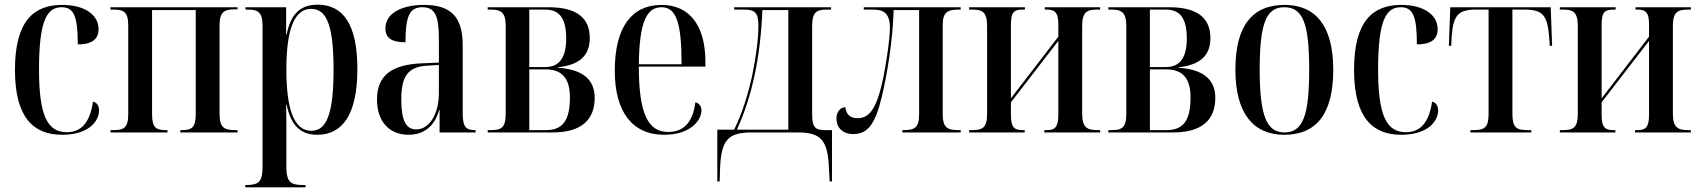

<svg xmlns="http://www.w3.org/2000/svg" viewBox="-20 -567 7276 822"><path d="M246 10C361 10 404 -49 404 -94C404 -113 396 -128 378 -132C365 -40 326 -1 266 -1C184 -1 147 -70 147 -269C147 -480 181 -536 244 -536C297 -536 313 -496 313 -377C381 -377 402 -405 402 -442C402 -502 345 -546 246 -546C127 -546 44 -480 44 -268C44 -60 126 10 246 10Z M453 0H697V-10H693C649 -10 631 -18 631 -79V-524H818V-79C818 -19 800 -10 758 -10H752V0H997V-10H986C941 -10 920 -20 920 -79V-458C920 -517 941 -527 985 -527H997V-536H453V-526H465C509 -526 529 -517 529 -457V-79C529 -18 509 -10 465 -10H453Z M1030 235H1288V225H1274C1224 225 1206 211 1206 147V12C1206 -33 1206 -75 1205 -119H1207C1225 -33 1264 10 1338 10C1448 10 1510 -79 1510 -272C1510 -461 1450 -547 1340 -547C1264 -547 1224 -505 1207 -418H1205V-536H1031V-526H1039C1084 -526 1104 -516 1104 -457V148C1104 211 1087 225 1036 225H1030ZM1313 -7C1238 -7 1206 -101 1206 -270C1206 -441 1240 -529 1312 -529C1379 -529 1408 -457 1408 -269C1408 -87 1381 -7 1313 -7Z M1729 10C1792 10 1840 -24 1860 -96H1862V0H2016V-10H2014C1974 -10 1961 -24 1961 -83V-374C1961 -500 1905 -546 1795 -546C1701 -546 1630 -511 1630 -445C1630 -403 1659 -386 1716 -386C1716 -497 1733 -536 1788 -536C1843 -536 1859 -500 1859 -397V-299L1788 -296C1658 -291 1594 -245 1594 -141C1594 -44 1649 10 1729 10ZM1762 -13C1719 -13 1698 -50 1698 -140C1698 -239 1725 -282 1811 -286L1859 -289V-168C1859 -82 1820 -13 1762 -13Z M2068 0H2346C2469 0 2526 -54 2526 -148C2526 -227 2474 -270 2369 -277V-279C2460 -289 2505 -328 2505 -404C2505 -488 2452 -536 2329 -536H2068V-526H2080C2123 -526 2145 -516 2145 -456V-79C2145 -18 2124 -10 2080 -10H2068ZM2315 -280H2246V-526H2314C2378 -526 2404 -485 2404 -402C2404 -327 2379 -280 2315 -280ZM2318 -10H2246V-270H2315C2385 -270 2420 -233 2420 -150C2420 -54 2391 -10 2318 -10Z M2823 10C2933 10 2983 -49 2983 -95C2983 -112 2974 -125 2957 -129C2946 -40 2904 -2 2841 -2C2755 -2 2715 -79 2715 -282H3000V-302C3000 -459 2931 -546 2812 -546C2685 -546 2612 -451 2612 -264C2612 -90 2686 10 2823 10ZM2898 -292H2715C2717 -469 2747 -536 2812 -536C2876 -536 2898 -468 2898 -292Z M3051 210H3061L3063 150C3068 32 3098 0 3198 0H3396C3496 0 3524 34 3529 154L3532 210H3542V-10H3512C3468 -10 3457 -24 3457 -79V-454C3457 -515 3475 -526 3520 -526H3538V-536H3123V-526H3164C3210 -526 3227 -515 3227 -457C3227 -403 3217 -323 3200 -242C3182 -162 3157 -80 3123 -12H3051ZM3135 -12C3201 -156 3236 -327 3244 -524H3355V-12Z M3633 7C3693 7 3727 -32 3756 -156C3778 -250 3802 -390 3806 -524H3915V-79C3915 -20 3896 -10 3848 -10H3843V0H4093V-10H4084C4036 -10 4016 -20 4016 -79V-459C4016 -516 4037 -526 4086 -526H4093V-536H3678V-526H3713C3756 -526 3790 -518 3790 -447C3790 -399 3771 -274 3758 -218C3730 -92 3697 -61 3651 -61C3619 -61 3602 -79 3599 -108C3577 -107 3561 -88 3561 -60C3561 -20 3588 7 3633 7Z M4129 0H4367V-10H4360C4325 -10 4308 -18 4308 -75V-129L4511 -392V-76C4511 -20 4495 -10 4461 -10H4451V0H4690V-10H4680C4634 -10 4613 -20 4613 -82V-455C4613 -517 4634 -526 4680 -526H4690V-536H4453V-526H4461C4494 -526 4511 -516 4511 -463V-410L4308 -146V-463C4308 -518 4324 -526 4360 -526H4368V-536H4129V-526H4141C4185 -526 4206 -517 4206 -455V-80C4206 -18 4185 -10 4141 -10H4129Z M4725 0H5003C5126 0 5183 -54 5183 -148C5183 -227 5131 -270 5026 -277V-279C5117 -289 5162 -328 5162 -404C5162 -488 5109 -536 4986 -536H4725V-526H4737C4780 -526 4802 -516 4802 -456V-79C4802 -18 4781 -10 4737 -10H4725ZM4972 -280H4903V-526H4971C5035 -526 5061 -485 5061 -402C5061 -327 5036 -280 4972 -280ZM4975 -10H4903V-270H4972C5042 -270 5077 -233 5077 -150C5077 -54 5048 -10 4975 -10Z M5478 10C5616 10 5688 -79 5688 -269C5688 -455 5613 -546 5480 -546C5340 -546 5269 -455 5269 -269C5269 -80 5347 10 5478 10ZM5479 0C5403 0 5373 -71 5373 -269C5373 -467 5401 -536 5478 -536C5558 -536 5585 -467 5585 -269C5585 -72 5558 0 5479 0Z M5979 10C6094 10 6137 -49 6137 -94C6137 -113 6129 -128 6111 -132C6098 -40 6059 -1 5999 -1C5917 -1 5880 -70 5880 -269C5880 -480 5914 -536 5977 -536C6030 -536 6046 -496 6046 -377C6114 -377 6135 -405 6135 -442C6135 -502 6078 -546 5979 -546C5860 -546 5777 -480 5777 -268C5777 -60 5859 10 5979 10Z M6275 0H6536V-10H6519C6472 -10 6455 -21 6455 -80V-526H6506C6583 -526 6605 -503 6612 -411L6615 -371H6625L6619 -536H6189L6183 -371H6193L6195 -411C6202 -504 6224 -526 6301 -526H6353V-80C6353 -21 6336 -10 6288 -10H6275Z M6658 0H6896V-10H6889C6854 -10 6837 -18 6837 -75V-129L7040 -392V-76C7040 -20 7024 -10 6990 -10H6980V0H7219V-10H7209C7163 -10 7142 -20 7142 -82V-455C7142 -517 7163 -526 7209 -526H7219V-536H6982V-526H6990C7023 -526 7040 -516 7040 -463V-410L6837 -146V-463C6837 -518 6853 -526 6889 -526H6897V-536H6658V-526H6670C6714 -526 6735 -517 6735 -455V-80C6735 -18 6714 -10 6670 -10H6658Z"/></svg>

Font: Noto Serif Display Condensed Medium
Style: Regular
Weight: 500
Width: 3
Designer: Monotype Design Team
Foundry: Monotype Imaging Inc.
Version: Version 2.009